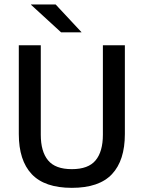

<svg xmlns="http://www.w3.org/2000/svg" viewBox="-20 -846 657 878"><path d="M308.5 13Q184 13 125 -49.8Q66 -112.5 66 -233V-639H166.5V-230Q166.5 -153 199.8 -112.8Q233 -72.5 308.5 -72.5Q384 -72.5 417.2 -112.8Q450.5 -153 450.5 -230V-639H551V-233Q551 -112.5 492.2 -49.8Q433.5 13 308.5 13ZM234.5 -825.5 352.5 -699V-698H259.5L122 -824V-825.5Z"/></svg>

Font: Anek Telugu Medium
Style: Regular
Weight: 500
Designer: Omkar Bhoir (Telugu), Yesha Goshar (Latin)
Foundry: Ek Type
Version: Version 1.003